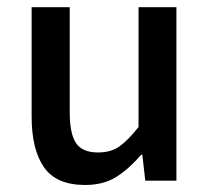

<svg xmlns="http://www.w3.org/2000/svg" viewBox="-20 -510 593 542"><path d="M220.2 12.2Q139.2 12.2 104.2 -37.8Q69.3 -87.9 69.3 -180.7V-489.7H176.8V-194.8Q176.8 -132.3 194.6 -106Q212.4 -79.6 256.8 -79.6Q293 -79.6 317.1 -96.7Q341.3 -113.8 371.1 -151.4V-489.7H478V0H390.1L381.8 -73.2H378.4Q345.7 -34.7 309.3 -11.2Q272.9 12.2 220.2 12.2Z"/></svg>

Font: Varta Light
Style: Bold
Weight: 700
Version: Version 1.004